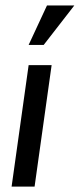

<svg xmlns="http://www.w3.org/2000/svg" viewBox="-20 -690 295 710"><path d="M170.9 -449.2 107.9 0H22.9L85.9 -449.2ZM153.8 -669.9H254.9L141.6 -523.9H85.9Z"/></svg>

Font: Myanmar Pyu Pro
Style: Regular
Weight: 400
Designer: Khon Soe Zaw Thu
Foundry: PaOh Unicode
Version: Version 2.00 April 29, 2017